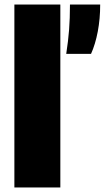

<svg xmlns="http://www.w3.org/2000/svg" viewBox="-20 -828 462 848"><path d="M43.5 0V-808H246.5V0ZM289 -808H422.5Q422.5 -745 411.8 -688.5Q401 -632 382 -590H272.5Q281.5 -648 285.2 -697.2Q289 -746.5 289 -808Z"/></svg>

Font: Encode Sans SemiCondensed Black
Style: Regular
Weight: 900
Width: 4
Designer: Multiple Designers
Foundry: Impallari Type
Version: Version 2.000